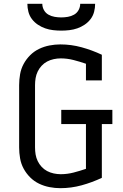

<svg xmlns="http://www.w3.org/2000/svg" viewBox="-20 -975 640 1003"><path d="M295 8Q267 8 238.5 2.5Q210 -3 184 -15.5Q158 -28 137.5 -48.5Q117 -69 103.5 -94Q90 -119 85 -147.5Q80 -176 80 -205V-530Q80 -559 85 -587.5Q90 -616 103.5 -641Q117 -666 137.5 -686.5Q158 -707 184 -719.5Q210 -732 238.5 -737.5Q267 -743 295 -743Q352 -743 406.5 -728Q461 -713 512 -689V-555H429V-642Q397 -653 364 -661.5Q331 -670 297 -670Q279 -670 260.5 -666Q242 -662 226 -653.5Q210 -645 197.5 -631.5Q185 -618 177 -601.5Q169 -585 166 -567Q163 -549 163 -530V-205Q163 -186 166 -168Q169 -150 177 -133.5Q185 -117 197.5 -103.5Q210 -90 226 -81.5Q242 -73 260.5 -69Q279 -65 297 -65Q331 -65 364 -73.5Q397 -82 429 -93V-327H300V-401H567V-327H512V-46Q461 -22 406.5 -7Q352 8 295 8ZM300 -815Q279 -815 257.5 -817.5Q236 -820 216 -827Q196 -834 178 -846Q160 -858 147 -875Q134 -892 128.5 -913Q123 -934 123 -955H201Q201 -938 209.5 -922.5Q218 -907 233 -898.5Q248 -890 265.5 -887Q283 -884 300 -884Q317 -884 334.5 -887Q352 -890 367 -898.5Q382 -907 390.5 -922.5Q399 -938 399 -955H477Q477 -934 471.5 -913Q466 -892 453 -875Q440 -858 422 -846Q404 -834 384 -827Q364 -820 342.5 -817.5Q321 -815 300 -815Z"/></svg>

Font: Nova
Style: Regular
Weight: 400
Monospace: yes
Designer: Belleve Invis
Foundry: Belleve Invis
Version: Version 24.1.4; ttfautohint (v1.8.4)